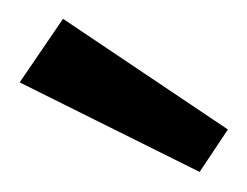

<svg xmlns="http://www.w3.org/2000/svg" viewBox="-36 -728 256 199"><path d="M200.2 -593.8 170.9 -549.8 -15.6 -642.6 29.3 -708.5Z"/></svg>

Font: Spartan MB Med
Style: Regular
Weight: 500
Designer: Matt Bailey, Mirko Velimirovic
Foundry: Matt Bailey
Version: Version 1.005